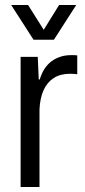

<svg xmlns="http://www.w3.org/2000/svg" viewBox="-20 -753 341 773"><path d="M63 0V-524H132L136 -433H140Q155 -483 188.5 -507Q222 -531 266 -531Q273 -531 279 -531Q285 -531 291 -530V-454Q285 -455 277.5 -455.5Q270 -456 262 -456Q223 -456 196.5 -439Q170 -422 155.5 -390Q141 -358 139 -312V0ZM115 -593 25 -733H93L156 -633L218 -733H287L197 -593Z"/></svg>

Font: Mona Sans SemiCondensed
Style: Regular
Weight: 400
Width: 4
Designer: Deni Anggara
Foundry: GitHub
Version: Version 2.000